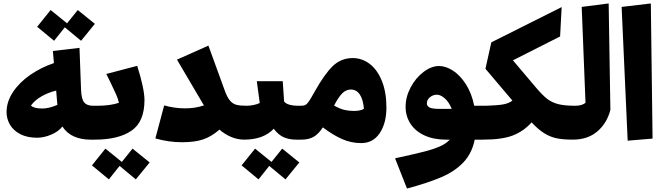

<svg xmlns="http://www.w3.org/2000/svg" viewBox="-20 -808 3841 1111"><path d="M548 -79 528 0H502Q451 0 409 -18Q367 -36 341 -76Q319 -47 276.5 -29Q234 -11 195 -11Q138 -11 98 -31.5Q58 -52 38 -86Q18 -120 18 -159Q18 -220 55.5 -276Q93 -332 155.5 -375Q218 -418 292 -443L286 -513L440 -531L449 -290Q451 -235 467 -215.5Q483 -196 519 -196H543ZM225 -180Q262 -180 312 -201L305 -284Q258 -272 219.5 -250Q181 -228 159 -197Q177 -180 225 -180ZM449 -572 355 -650 293 -572 195 -653 273 -750 368 -673 430 -750 529 -670Z M508 -85 543 -196Q616 -196 668 -213Q663 -237 652 -261.5Q641 -286 617 -336L595 -380L774 -427Q816 -293 816 -229Q816 -103 740.5 -51.5Q665 0 528 0ZM766 230 672 152 610 230 512 149 590 52 685 129 747 52 846 132Z M1392 0Q1354 0 1316.5 -16Q1279 -32 1250 -58Q1204 -18 1156 -1.5Q1108 15 1032 15Q956 15 879 -7L930 -198Q990 -181 1052 -181Q1109 -181 1160 -198L1004 -463L1186 -544L1278 -291Q1293 -248 1309 -228Q1325 -208 1346.5 -202Q1368 -196 1407 -196L1412 -84Z M1714 -82 1694 0Q1654 0 1622.5 -13.5Q1591 -27 1564 -63Q1505 0 1392 0L1372 -81L1407 -196Q1424 -196 1445.5 -200Q1467 -204 1483 -212L1466 -338H1616L1624 -221Q1642 -196 1709 -196ZM1632 230 1538 152 1476 230 1378 149 1456 52 1551 129 1613 52 1712 132Z M2216 -186Q2216 -96 2177.5 -38Q2139 20 2070 20Q2012 20 1959 -3.5Q1906 -27 1848 -71Q1823 -32 1794.5 -16Q1766 0 1724 0H1694L1674 -78L1709 -196H1721Q1738 -196 1747.5 -201Q1757 -206 1767.5 -221.5Q1778 -237 1801 -278Q1858 -380 1906 -426Q1954 -472 2021 -472Q2075 -472 2119.5 -438Q2164 -404 2190 -339Q2216 -274 2216 -186ZM2086 -178Q2081 -234 2061.5 -262Q2042 -290 2010 -290Q1983 -290 1961 -268.5Q1939 -247 1913 -197Q1949 -177 1975.5 -171.5Q2002 -166 2029 -166Q2064 -166 2086 -178Z M2775 0H2727Q2711 79 2662 131Q2613 183 2535.5 216.5Q2458 250 2335 283L2266 108Q2382 83 2437.5 68.5Q2493 54 2527 38.5Q2561 23 2583 0H2560Q2489 0 2436 -24.5Q2383 -49 2355 -92.5Q2327 -136 2327 -190Q2327 -247 2356 -302Q2385 -357 2430.5 -391.5Q2476 -426 2521 -426Q2559 -426 2600 -400Q2641 -374 2675 -322Q2709 -270 2724 -196H2790L2795 -78ZM2594 -178Q2577 -219 2553 -239.5Q2529 -260 2508 -260Q2485 -260 2467.5 -245Q2450 -230 2450 -210Q2450 -194 2465.5 -186Q2481 -178 2521 -178Z M3314 -85 3294 0Q3240 0 3202.5 -7.5Q3165 -15 3130 -36.5Q3095 -58 3056 -100Q3011 -49 2948.5 -24.5Q2886 0 2775 0L2755 -81L2790 -196Q2859 -198 2892 -204Q2925 -210 2945 -226L2789 -410L2823 -563L3230 -767L3221 -597L2948 -459L3080 -303Q3118 -258 3145.5 -236.5Q3173 -215 3210 -205.5Q3247 -196 3309 -196Z M3274 -81 3309 -196Q3347 -196 3368 -213L3346 -768L3502 -788L3512 -172Q3492 -95 3436.5 -47.5Q3381 0 3294 0Z M3612 6 3577 -768 3746 -788 3756 -6Z"/></svg>

Font: FiraGO Heavy
Style: Italic
Weight: 900
Italic angle: -8°
Designer: bBox Type GmbH
Foundry: bBox Type GmbH
Version: Version 1.001